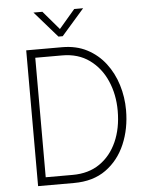

<svg xmlns="http://www.w3.org/2000/svg" viewBox="-59 -938 761 986"><g transform="rotate(-5 321.5 -445.0)"><path d="M268 -756 151 -890H197L279 -794L361 -890H407L290 -756ZM97 0V-700H282Q355 -700 410.5 -671Q466 -642 504 -592.5Q542 -543 561.5 -480Q581 -417 581 -350Q581 -254 547 -174.5Q513 -95 447 -47.5Q381 0 282 0ZM140 -42H279Q361 -42 418.5 -81.5Q476 -121 507 -190.5Q538 -260 538 -350Q538 -434 507.5 -504Q477 -574 419 -616Q361 -658 279 -658H140Z"/></g></svg>

Font: Haskoy ExtraLight
Style: Regular
Weight: 200
Designer: Ertekin Erdin
Foundry: Ertekin Erdin
Version: Version 2.000; ttfautohint (v1.8.4.7-5d5b)